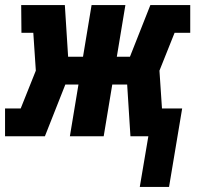

<svg xmlns="http://www.w3.org/2000/svg" viewBox="-25 -540 795 761"><path d="M529 201 563 0H492L479 -205H420L386 0H252L286 -205H234L153 0H-5V-110H57L117 -260L107 -410H60L59 -520H232L245 -315H304L338 -520H472L438 -315H490L571 -520H729V-410H667L607 -260L617 -110H697L645 201Z"/></svg>

Font: Iosevka Etoile Extrabold
Style: Italic
Weight: 800
Italic angle: -9°
Designer: Belleve Invis
Foundry: Belleve Invis
Version: Version 22.1.2; ttfautohint (v1.8.4)